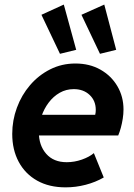

<svg xmlns="http://www.w3.org/2000/svg" viewBox="-20 -807 581 835"><path d="M265.6 7.8Q193.4 7.8 141.4 -21.5Q89.4 -50.8 61.3 -103.3Q33.2 -155.8 33.2 -224.6Q33.2 -283.7 53.5 -338.6Q73.7 -393.6 110.8 -436.8Q147.9 -480 198.2 -505.4Q248.5 -530.8 308.1 -530.8Q369.6 -530.8 416.7 -504.2Q463.9 -477.5 490.5 -432.1Q517.1 -386.7 517.1 -331.1Q517.1 -311.5 513.9 -291Q510.7 -270.5 505.6 -251.7Q500.5 -232.9 494.1 -217.8H127.9L145 -307.6H394Q395.5 -313.5 396 -319.1Q396.5 -324.7 396.5 -329.1Q396.5 -369.1 369.6 -394.3Q342.8 -419.4 300.8 -419.4Q267.6 -419.4 239.7 -403.6Q211.9 -387.7 191.7 -360.8Q171.4 -334 160.2 -300.5Q148.9 -267.1 148.9 -232.4Q148.9 -174.8 180.9 -138.2Q212.9 -101.6 270 -101.6Q303.7 -101.6 336.2 -113Q368.7 -124.5 388.2 -141.1L431.2 -35.2Q395.5 -14.6 352.5 -3.4Q309.6 7.8 265.6 7.8ZM240.8 -573 160.2 -742.7 257.5 -787.1 311.4 -590.3ZM414.8 -573 334.2 -742.7 433.5 -787.1 485.3 -590.3Z"/></svg>

Font: Reddit Sans
Style: Italic
Weight: 400
Italic angle: -11.25°
Designer: Stephen Hutchings
Version: Version 1.013